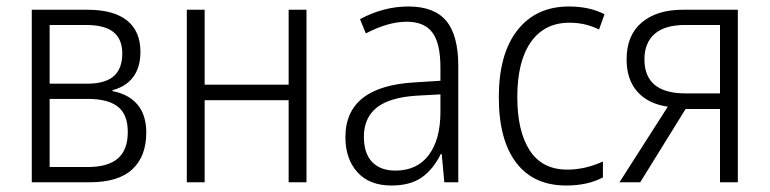

<svg xmlns="http://www.w3.org/2000/svg" viewBox="-20 -562 2373 592"><path d="M327 -284V-281Q376 -272 403.5 -240Q431 -208 431 -153Q431 -80 388 -40Q345 0 257 0H78V-532H249Q330 -532 371.5 -499Q413 -466 413 -402Q413 -355 391 -325Q369 -295 327 -284ZM245 -485H133V-304H249Q304 -304 330.5 -327Q357 -350 357 -397Q357 -441 330 -463Q303 -485 245 -485ZM252 -257H133V-47H250Q313 -47 343.5 -73.5Q374 -100 374 -155Q374 -209 343.5 -233Q313 -257 252 -257Z M611 -301H870V-532H925V0H870V-253H611V0H556V-532H611Z M1393 -359V0H1350L1342 -87H1339Q1316 -40 1280.5 -15Q1245 10 1187 10Q1119 10 1082 -31Q1045 -72 1045 -139Q1045 -296 1259 -308L1338 -313V-353Q1338 -429 1313 -462Q1288 -495 1234 -495Q1177 -495 1108 -459L1090 -503Q1163 -542 1239 -542Q1319 -542 1356 -497.5Q1393 -453 1393 -359ZM1265 -267Q1182 -262 1142 -230.5Q1102 -199 1102 -140Q1102 -89 1127.5 -62.5Q1153 -36 1199 -36Q1266 -36 1302 -84Q1338 -132 1338 -217V-271Z M1518 -262Q1518 -396 1575.5 -469Q1633 -542 1734 -542Q1798 -542 1844 -518L1827 -471Q1785 -492 1736 -492Q1659 -492 1617 -432.5Q1575 -373 1575 -263Q1575 -157 1613.5 -98Q1652 -39 1729 -39Q1784 -39 1839 -64V-15Q1792 10 1726 10Q1625 10 1571.5 -60.5Q1518 -131 1518 -262Z M1890 0 2039 -233Q1978 -242 1945 -279.5Q1912 -317 1912 -379Q1912 -453 1958.5 -492.5Q2005 -532 2086 -532H2255V0H2200V-226H2094L1954 0ZM2094 -274H2200V-485H2093Q2030 -485 1998.5 -457.5Q1967 -430 1967 -379Q1967 -274 2094 -274Z"/></svg>

Font: Noto Sans UI NarrowLight
Style: Regular
Weight: 300
Width: 4
Designer: Monotype Design Team
Foundry: Monotype Imaging Inc.
Version: Version 1.001